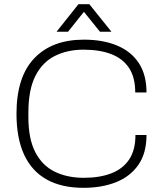

<svg xmlns="http://www.w3.org/2000/svg" viewBox="-20 -888 777 920"><path d="M380 12Q275 12 203.5 -28Q132 -68 95.5 -147Q59 -226 59 -343Q59 -519 144 -608.5Q229 -698 382 -698Q473 -698 540.5 -670Q608 -642 645 -586Q682 -530 682 -445H628Q628 -517 598.5 -562Q569 -607 513.5 -628.5Q458 -650 380 -650Q303 -650 243 -620Q183 -590 149.5 -524Q116 -458 116 -348V-327Q116 -222 149.5 -158Q183 -94 243 -65Q303 -36 381 -36Q458 -36 513.5 -57.5Q569 -79 599 -124Q629 -169 629 -241H682Q682 -154 643 -98Q604 -42 536 -15Q468 12 380 12ZM251 -736 356 -868H408L514 -736H459L367 -850H397L306 -736Z"/></svg>

Font: Archivo SemiBold Thin
Style: Regular
Weight: 250
Version: Version 2.001